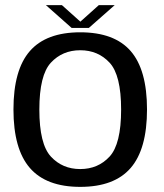

<svg xmlns="http://www.w3.org/2000/svg" viewBox="-20 -725 641 749"><path d="M293 4Q426 4 489.8 -69.8Q553.5 -143.5 553.5 -298Q553.5 -452.5 489.8 -525.8Q426 -599 293 -599Q160.5 -599 96.5 -525.8Q32.5 -452.5 32.5 -298Q32.5 -143.5 96.5 -69.8Q160.5 4 293 4ZM293 -65.5Q223.5 -65.5 178.5 -114.2Q133.5 -163 133.5 -297.5Q133.5 -432 178.5 -480.5Q223.5 -529 293 -529Q362.5 -529 407.5 -480.5Q452.5 -432 452.5 -297.5Q452.5 -163 407.5 -114.2Q362.5 -65.5 293 -65.5ZM259.5 -616H326.5L427.5 -705H365.5L293.5 -640.5L221.5 -705H159Z"/></svg>

Font: Anybody Thin
Style: Regular
Weight: 400
Version: Version 1.113;gftools[0.9.25]